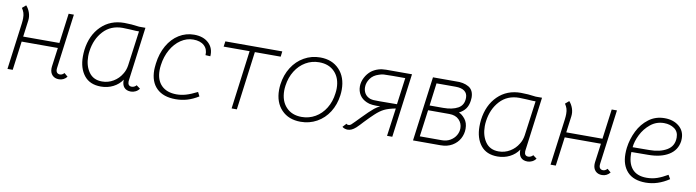

<svg xmlns="http://www.w3.org/2000/svg" viewBox="-28 -989 5360 1478"><g transform="rotate(10 2652.0 -249.5)"><path d="M407 -63Q407 -45 415.5 -36.5Q424 -28 438 -28Q456 -28 471 -45L499 -21Q474 10 436 10Q404 10 385 -9.5Q366 -29 366 -63Q366 -73 367 -78L387 -226H104L74 0H33L81 -363Q84 -387 84 -405Q84 -430 78.5 -447Q73 -464 61 -482L90 -507Q110 -485 120 -455Q130 -425 126 -394L109 -266H392L423 -500H464L408 -75Q407 -71 407 -63Z M1064 -27Q1052 -10 1034 -1.5Q1016 7 999 7Q963 7 945 -14Q927 -35 929 -74Q903 -35 859.5 -13Q816 9 764 9Q677 9 632.5 -47.5Q588 -104 588 -195Q588 -220 591 -247Q606 -364 677.5 -434.5Q749 -505 858 -505Q912 -505 975 -496H1024L969 -77Q968 -73 968 -65Q968 -31 999 -31Q1009 -31 1019.5 -36.5Q1030 -42 1034 -49ZM980 -460Q964 -459 909 -463L852 -465Q759 -465 701.5 -402.5Q644 -340 631 -245Q628 -224 628 -204Q628 -130 663 -80.5Q698 -31 766 -31Q814 -31 854.5 -55.5Q895 -80 918 -119Q937 -148 943 -187Z M1147 -188Q1147 -203 1151 -239Q1161 -319 1196 -380.5Q1231 -442 1285 -475.5Q1339 -509 1403 -509Q1476 -509 1517.5 -469.5Q1559 -430 1554 -367L1516 -369Q1519 -416 1488.5 -443.5Q1458 -471 1403 -471Q1352 -471 1306.5 -440.5Q1261 -410 1230.5 -356Q1200 -302 1191 -234Q1188 -213 1188 -193Q1188 -117 1230 -75Q1272 -33 1348 -33Q1384 -33 1420.5 -43.5Q1457 -54 1509 -80L1525 -48Q1480 -20 1437 -7.5Q1394 5 1347 5Q1251 5 1199 -45.5Q1147 -96 1147 -188Z M1845 -458H1642L1648 -500H2093L2088 -458H1886L1826 0H1785Z M2120 -204Q2120 -226 2123 -248Q2133 -323 2170 -381.5Q2207 -440 2264.5 -472.5Q2322 -505 2390 -505Q2483 -505 2539 -446Q2595 -387 2595 -289Q2595 -268 2592 -245Q2582 -170 2545.5 -112.5Q2509 -55 2451.5 -23Q2394 9 2325 9Q2231 9 2175.5 -49Q2120 -107 2120 -204ZM2552 -253Q2555 -273 2555 -292Q2555 -372 2510 -419.5Q2465 -467 2388 -467Q2331 -467 2283 -439Q2235 -411 2203.5 -360.5Q2172 -310 2163 -245Q2160 -224 2160 -206Q2160 -125 2205 -77Q2250 -29 2327 -29Q2384 -29 2432.5 -57Q2481 -85 2512.5 -136Q2544 -187 2552 -253Z M2650 -9 2677 -38Q2679 -33 2684.5 -32Q2690 -31 2695 -31Q2704 -31 2713.5 -39Q2723 -47 2741 -66L2775 -101Q2833 -161 2865 -187Q2889 -206 2909 -214Q2873 -213 2847 -215.5Q2821 -218 2802 -227Q2765 -243 2746.5 -272.5Q2728 -302 2728 -339Q2728 -374 2745.5 -408Q2763 -442 2792 -465Q2840 -500 2905 -500H3107L3041 0H3000L3030 -219Q2973 -208 2941 -192Q2909 -176 2874 -143Q2848 -119 2806 -75Q2781 -47 2757 -24Q2739 -8 2723.5 -1Q2708 6 2692 6Q2681 6 2669 2Q2657 -2 2650 -9ZM2896 -252 3033 -253 3061 -462H2964Q2912 -462 2893 -460.5Q2874 -459 2856 -452Q2813 -439 2790.5 -407Q2768 -375 2768 -340Q2768 -312 2781.5 -290.5Q2795 -269 2823 -258Q2837 -254 2849.5 -253Q2862 -252 2896 -252Z M3448 -505Q3509 -508 3549.5 -484.5Q3590 -461 3590 -402Q3590 -394 3588 -378Q3583 -340 3565 -315Q3547 -290 3514 -273Q3538 -264 3562 -234.5Q3586 -205 3586 -158Q3586 -117 3566.5 -81Q3547 -45 3509 -22.5Q3471 0 3418 0H3203L3270 -505ZM3548 -394Q3548 -428 3524 -446Q3500 -464 3454 -464H3305L3282 -287H3389Q3459 -287 3503.5 -311.5Q3548 -336 3548 -394ZM3546 -155Q3546 -194 3519 -221.5Q3492 -249 3443 -249H3277L3249 -40H3421Q3458 -40 3486.5 -56.5Q3515 -73 3530.5 -99.5Q3546 -126 3546 -155Z M4164 -27Q4152 -10 4134 -1.5Q4116 7 4099 7Q4063 7 4045 -14Q4027 -35 4029 -74Q4003 -35 3959.5 -13Q3916 9 3864 9Q3777 9 3732.5 -47.5Q3688 -104 3688 -195Q3688 -220 3691 -247Q3706 -364 3777.5 -434.5Q3849 -505 3958 -505Q4012 -505 4075 -496H4124L4069 -77Q4068 -73 4068 -65Q4068 -31 4099 -31Q4109 -31 4119.5 -36.5Q4130 -42 4134 -49ZM4080 -460Q4064 -459 4009 -463L3952 -465Q3859 -465 3801.5 -402.5Q3744 -340 3731 -245Q3728 -224 3728 -204Q3728 -130 3763 -80.5Q3798 -31 3866 -31Q3914 -31 3954.5 -55.5Q3995 -80 4018 -119Q4037 -148 4043 -187Z M4652 -63Q4652 -45 4660.5 -36.5Q4669 -28 4683 -28Q4701 -28 4716 -45L4744 -21Q4719 10 4681 10Q4649 10 4630 -9.5Q4611 -29 4611 -63Q4611 -73 4612 -78L4632 -226H4349L4319 0H4278L4326 -363Q4329 -387 4329 -405Q4329 -430 4323.5 -447Q4318 -464 4306 -482L4335 -507Q4355 -485 4365 -455Q4375 -425 4371 -394L4354 -266H4637L4668 -500H4709L4653 -75Q4652 -71 4652 -63Z M4831 -182Q4831 -206 4834 -231Q4843 -300 4874 -362.5Q4905 -425 4958 -465Q5011 -505 5082 -505Q5150 -505 5194 -469Q5238 -433 5238 -373Q5238 -360 5237 -353Q5227 -281 5165 -243Q5103 -205 5004 -205L4874 -204Q4871 -120 4908.5 -74.5Q4946 -29 5023 -29Q5067 -29 5105.5 -42.5Q5144 -56 5186 -81L5204 -50Q5116 9 5022 9Q4927 9 4879 -42.5Q4831 -94 4831 -182ZM5198 -374Q5198 -420 5164.5 -443.5Q5131 -467 5084 -467Q5024 -467 4978.5 -430Q4933 -393 4907 -340.5Q4881 -288 4877 -242L5007 -243Q5090 -243 5144 -275Q5198 -307 5198 -374Z"/></g></svg>

Font: Bellota Light
Style: Italic
Weight: 300
Italic angle: -7.5°
Designer: Kemie Guaida
Foundry: Kemie Guaida
Version: Version 4.001